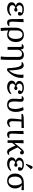

<svg xmlns="http://www.w3.org/2000/svg" viewBox="2524 -3366 1064 6153"><g transform="rotate(90 3056.5 -290.0)"><path d="M262 14Q167 14 109.5 -26Q52 -66 52 -131Q52 -228 165 -263V-264Q62 -291 62 -376Q62 -420 88.5 -453Q115 -486 163 -504.5Q211 -523 273 -523Q370 -523 426 -488Q482 -453 482 -392Q482 -364 465.5 -348.5Q449 -333 421 -333Q364 -333 364 -377Q364 -390 370.5 -405.5Q377 -421 396 -452Q356 -477 282 -477Q220 -477 184.5 -451Q149 -425 149 -379Q149 -311 228 -284Q248 -302 264 -309.5Q280 -317 298 -317Q322 -317 338 -302.5Q354 -288 354 -267Q354 -244 337.5 -229Q321 -214 296 -214Q257 -214 224 -247Q146 -217 146 -151Q146 -108 182.5 -83Q219 -58 284 -58Q398 -58 460 -122L486 -96Q450 -45 390 -15.5Q330 14 262 14Z M702 14Q644 14 618 -23Q592 -60 592 -143Q592 -181 591.5 -233Q591 -285 590.5 -339.5Q590 -394 589 -439Q588 -484 588 -508L681 -515L691 -509Q689 -471 686 -417.5Q683 -364 680.5 -308.5Q678 -253 676 -207Q674 -161 674 -138Q674 -90 689 -72Q704 -54 743 -54Q783 -54 806 -65L814 -35Q795 -12 765 1Q735 14 702 14Z M889 222 878 216Q875 181 872.5 138.5Q870 96 869 53.5Q868 11 868 -24V-273Q868 -348 896.5 -404Q925 -460 976.5 -491.5Q1028 -523 1096 -523Q1206 -523 1267 -454.5Q1328 -386 1328 -263Q1328 -181 1298 -118.5Q1268 -56 1215 -21Q1162 14 1091 14Q1059 14 1020 3Q981 -8 957 -24H956Q956 41 961 103.5Q966 166 976 215ZM1084 -33Q1150 -33 1189 -93.5Q1228 -154 1228 -257Q1228 -478 1091 -478Q1027 -478 991.5 -427.5Q956 -377 956 -285V-80Q975 -60 1012.5 -46.5Q1050 -33 1084 -33Z M1878 222 1790 215Q1799 162 1802.5 95Q1806 28 1806 -55V-334Q1806 -404 1783.5 -433Q1761 -462 1706 -462Q1650 -462 1613.5 -423Q1577 -384 1577 -323V0H1484V-409Q1484 -436 1475.5 -447Q1467 -458 1447 -458Q1428 -458 1404 -448L1395 -476Q1437 -518 1490 -518Q1527 -518 1545.5 -494.5Q1564 -471 1568 -417H1571Q1596 -467 1640.5 -495Q1685 -523 1739 -523Q1816 -523 1857.5 -479Q1899 -435 1899 -352V-49Q1899 23 1896.5 83.5Q1894 144 1889 216Z M2238 18 2167 5Q2159 -163 2142 -263Q2125 -363 2095.5 -407.5Q2066 -452 2021 -452Q2001 -452 1979 -444L1971 -471Q1989 -492 2018 -505Q2047 -518 2075 -518Q2130 -518 2164 -474Q2198 -430 2215 -327.5Q2232 -225 2237 -48H2241Q2307 -119 2342 -218Q2377 -317 2377 -431Q2377 -477 2371 -509H2462L2473 -503Q2475 -494 2476 -481Q2477 -468 2477 -445Q2477 -316 2415.5 -197Q2354 -78 2238 18Z M2774 14Q2679 14 2621.5 -26Q2564 -66 2564 -131Q2564 -228 2677 -263V-264Q2574 -291 2574 -376Q2574 -420 2600.5 -453Q2627 -486 2675 -504.5Q2723 -523 2785 -523Q2882 -523 2938 -488Q2994 -453 2994 -392Q2994 -364 2977.5 -348.5Q2961 -333 2933 -333Q2876 -333 2876 -377Q2876 -390 2882.5 -405.5Q2889 -421 2908 -452Q2868 -477 2794 -477Q2732 -477 2696.5 -451Q2661 -425 2661 -379Q2661 -311 2740 -284Q2760 -302 2776 -309.5Q2792 -317 2810 -317Q2834 -317 2850 -302.5Q2866 -288 2866 -267Q2866 -244 2849.5 -229Q2833 -214 2808 -214Q2769 -214 2736 -247Q2658 -217 2658 -151Q2658 -108 2694.5 -83Q2731 -58 2796 -58Q2910 -58 2972 -122L2998 -96Q2962 -45 2902 -15.5Q2842 14 2774 14Z M3341 14Q3144 14 3144 -191Q3144 -243 3146.5 -277Q3149 -311 3151 -340.5Q3153 -370 3153 -409Q3153 -458 3114 -458Q3092 -458 3071 -448L3062 -476Q3104 -518 3155 -518Q3242 -518 3242 -428Q3242 -387 3239.5 -357.5Q3237 -328 3234.5 -296Q3232 -264 3232 -214Q3232 -121 3260 -77Q3288 -33 3347 -33Q3412 -33 3442.5 -87Q3473 -141 3473 -258Q3473 -314 3456.5 -379.5Q3440 -445 3413 -498L3501 -515L3510 -509Q3538 -456 3552.5 -392.5Q3567 -329 3567 -264Q3567 -132 3507.5 -59Q3448 14 3341 14Z M3906 14Q3780 14 3780 -126Q3780 -147 3782.5 -183.5Q3785 -220 3789.5 -265Q3794 -310 3799.5 -357Q3805 -404 3811 -446H3628L3636 -492Q3661 -502 3697 -509.5Q3733 -517 3755 -517L4082 -523V-452L4072 -446H3876Q3874 -420 3872 -382.5Q3870 -345 3868.5 -303.5Q3867 -262 3866 -223Q3865 -184 3865 -154Q3865 -54 3939 -54Q3991 -54 4035 -90L4053 -63Q3989 14 3906 14Z M4290 14Q4232 14 4206 -23Q4180 -60 4180 -143Q4180 -181 4179.5 -233Q4179 -285 4178.5 -339.5Q4178 -394 4177 -439Q4176 -484 4176 -508L4269 -515L4279 -509Q4277 -471 4274 -417.5Q4271 -364 4268.5 -308.5Q4266 -253 4264 -207Q4262 -161 4262 -138Q4262 -90 4277 -72Q4292 -54 4331 -54Q4371 -54 4394 -65L4402 -35Q4383 -12 4353 1Q4323 14 4290 14Z M4848 14Q4808 14 4783 -5Q4758 -24 4729 -75Q4717 -96 4701 -128.5Q4685 -161 4670 -195Q4655 -229 4646 -253L4558 -145V0H4477L4471 -508L4564 -515L4574 -509Q4570 -435 4566 -364.5Q4562 -294 4560 -217L4734 -433Q4776 -484 4804 -503.5Q4832 -523 4863 -523Q4893 -523 4911 -505.5Q4929 -488 4929 -460Q4929 -432 4913 -416Q4897 -400 4869 -400Q4819 -400 4826 -454Q4818 -454 4799 -436Q4780 -418 4757 -389L4705 -325Q4718 -292 4740 -246.5Q4762 -201 4803 -128Q4828 -79 4845.5 -62.5Q4863 -46 4889 -46Q4909 -46 4934 -56L4943 -28Q4901 14 4848 14Z M5233 14Q5138 14 5080.5 -26Q5023 -66 5023 -131Q5023 -228 5136 -263V-264Q5033 -291 5033 -376Q5033 -420 5059.5 -453Q5086 -486 5134 -504.5Q5182 -523 5244 -523Q5341 -523 5397 -488Q5453 -453 5453 -392Q5453 -364 5436.5 -348.5Q5420 -333 5392 -333Q5335 -333 5335 -377Q5335 -390 5341.5 -405.5Q5348 -421 5367 -452Q5327 -477 5253 -477Q5191 -477 5155.5 -451Q5120 -425 5120 -379Q5120 -311 5199 -284Q5219 -302 5235 -309.5Q5251 -317 5269 -317Q5293 -317 5309 -302.5Q5325 -288 5325 -267Q5325 -244 5308.5 -229Q5292 -214 5267 -214Q5228 -214 5195 -247Q5117 -217 5117 -151Q5117 -108 5153.5 -83Q5190 -58 5255 -58Q5369 -58 5431 -122L5457 -96Q5421 -45 5361 -15.5Q5301 14 5233 14ZM5256 -583 5230 -596 5293 -759Q5303 -783 5313 -792.5Q5323 -802 5340 -802Q5375 -802 5398 -756V-744Z M5776 14Q5704 14 5651.5 -17.5Q5599 -49 5570.5 -107.5Q5542 -166 5542 -245Q5542 -328 5576.5 -389Q5611 -450 5675 -484Q5739 -518 5827 -519L6073 -523V-452L6063 -446L5906 -456V-454Q5940 -440 5965.5 -408Q5991 -376 6005.5 -332.5Q6020 -289 6020 -241Q6020 -167 5988.5 -109.5Q5957 -52 5902 -19Q5847 14 5776 14ZM5780 -33Q5848 -33 5885 -86Q5922 -139 5922 -237Q5922 -312 5901.5 -369Q5881 -426 5844 -456H5826Q5735 -456 5687.5 -402Q5640 -348 5640 -246Q5640 -145 5676.5 -89Q5713 -33 5780 -33Z"/></g></svg>

Font: Literata 36pt
Style: Regular
Weight: 400
Designer: Latin by Veronika Burian and Jose Scaglione. Greek by Irene Vlachou. Cyrillic by Vera Evstafieva.
Foundry: TypeTogether
Version: Version 3.002